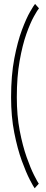

<svg xmlns="http://www.w3.org/2000/svg" viewBox="-20 -772 241 1005"><path d="M161.5 213.5Q155.5 206 136.2 169Q117 132 94.2 69.8Q71.5 7.5 54.8 -76.8Q38 -161 38 -263Q38 -378 55 -466.2Q72 -554.5 95 -615.8Q118 -677 137.8 -711Q157.5 -745 163.5 -751.5L184 -728.5Q176.5 -720 157.8 -686.5Q139 -653 118.2 -594.8Q97.5 -536.5 82.8 -453.5Q68 -370.5 68 -263Q68 -167.5 83.2 -88Q98.5 -8.5 119.5 50.8Q140.5 110 158.8 145.8Q177 181.5 183 189.5Z"/></svg>

Font: Imbue 50pt ExtraBold
Style: Regular
Weight: 800
Designer: Tyler Finck
Foundry: Etcetera Type Company
Version: Version 1.102; ttfautohint (v1.8.3)